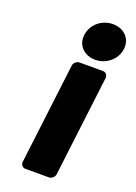

<svg xmlns="http://www.w3.org/2000/svg" viewBox="-145 -793 623 877"><g transform="rotate(20 166.5 -354.0)"><path d="M225 -552C277 -552 325 -589 332 -642C339 -696 300 -733 247 -733C194 -733 147 -696 140 -642C133 -589 173 -552 225 -552ZM74 0C73 11 81 25 96 25H211C222 25 237 15 239 0L299 -491C300 -502 292 -516 277 -516H162C151 -516 136 -506 134 -491Z"/></g></svg>

Font: Falling Sky
Style: BlkObl
Weight: 900
Designer: Paul D. Hunt
Foundry: Adobe Systems Incorporated
Version: Version 1.02